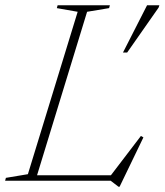

<svg xmlns="http://www.w3.org/2000/svg" viewBox="-46 -690 629 733"><path d="M286.5 -645 95.5 -21H377.5L492 -171L501.5 -165.5L410.5 23H406.5L376.5 0H-26.5L-23.5 -11L60.5 -25L250.5 -645L171 -659L174 -670H373.5L370.5 -659ZM423.5 -489.5 515.5 -670H562.5L559.5 -661L439.5 -489.5Z"/></svg>

Font: Newsreader Text ExtraLight
Style: Italic
Weight: 275
Italic angle: -17°
Designer: Hugues Gentile
Foundry: Production Type
Version: Version 1.001